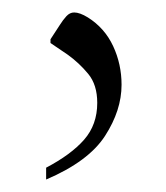

<svg xmlns="http://www.w3.org/2000/svg" viewBox="-20 -97 266 308"><path d="M54 191V172Q94 151 115 127Q136 103 136 68Q136 39 121.5 21.5Q107 4 89 -9L61 -28V-34L76 -57Q81 -65 86.5 -71Q92 -77 99 -77Q108 -77 121 -69Q148 -52 161.5 -23Q175 6 175 39Q175 80 148.5 121Q122 162 54 191Z"/></svg>

Font: Spectral SC ExtraLight
Style: Regular
Weight: 275
Designer: Jean-Baptiste Levee
Foundry: Production Type
Version: Version 2.001